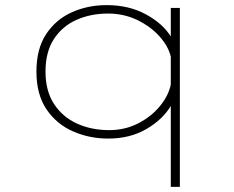

<svg xmlns="http://www.w3.org/2000/svg" viewBox="-20 -531 915 751"><path d="M403.5 11Q329 11 264.8 -17.5Q200.5 -46 161.5 -104Q122.5 -162 122.5 -251Q122.5 -340 160.5 -397.5Q198.5 -455 261 -483Q323.5 -511 397 -511Q483.5 -511 549.5 -475.5Q615.5 -440 648 -388.5V-500H683.5V200H648V-116.5Q616.5 -63.5 552.5 -26.2Q488.5 11 403.5 11ZM158 -251Q158 -175 191.5 -124Q225 -73 281.5 -47.5Q338 -22 407 -22Q468.5 -22 520 -48.2Q571.5 -74.5 605.2 -115.5Q639 -156.5 648 -200V-309.5Q638.5 -350 603.8 -388.8Q569 -427.5 516.8 -452.8Q464.5 -478 402.5 -478Q334.5 -478 279 -453.2Q223.5 -428.5 190.8 -378.2Q158 -328 158 -251Z"/></svg>

Font: Trispace SemiExpanded Thin
Style: Regular
Weight: 100
Width: 6
Designer: Tyler Finck
Foundry: Etcetera Type Company
Version: Version 1.210; ttfautohint (v1.8.3)